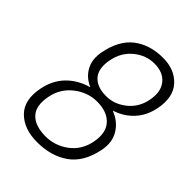

<svg xmlns="http://www.w3.org/2000/svg" viewBox="-210 -827 944 944"><g transform="rotate(45 262.0 -355.5)"><path d="M519 -527.8Q506.3 -464.4 467.8 -422.9Q429.2 -381.3 373 -363.3V-361.8Q427.2 -340.8 454.6 -295.4Q481.9 -250 469.7 -188.5Q448.7 -84 382.3 -36.9Q315.9 10.3 217.8 10.3Q126 10.3 75.2 -40.8Q24.4 -91.8 43.9 -188.5Q57.6 -257.3 101.3 -302Q145 -346.7 210.4 -365.2V-366.7Q163.6 -387.2 141.4 -429Q119.1 -470.7 130.4 -527.8Q149.9 -627.9 211.2 -674.6Q272.5 -721.2 362.8 -721.2Q444.3 -721.2 490.7 -670.4Q537.1 -619.6 519 -527.8ZM413.1 -188Q427.7 -261.2 392.1 -300.5Q356.4 -339.8 286.6 -339.8Q221.2 -339.8 167.2 -297.6Q113.3 -255.4 100.1 -188Q85 -112.3 119.6 -75.7Q154.3 -39.1 227.5 -39.1Q292.5 -39.1 345.7 -78.6Q398.9 -118.2 413.1 -188ZM462.4 -528.3Q475.6 -595.2 444.8 -633.3Q414.1 -671.4 353 -671.4Q294.9 -671.4 247.1 -632.3Q199.2 -593.3 186.5 -528.3Q172.9 -459.5 203.4 -424.6Q233.9 -389.6 297.9 -389.6Q354.5 -389.6 402.1 -427.5Q449.7 -465.3 462.4 -528.3Z"/></g></svg>

Font: Franko
Style: Light Italic
Weight: 300
Designer: Google
Version: Version 1.200310; 2013